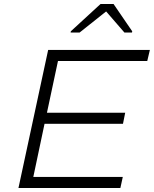

<svg xmlns="http://www.w3.org/2000/svg" viewBox="-20 -937 767 957"><path d="M72 0 220 -688H727L714 -633H269L214 -375H604L593 -320H202L146 -55H592L580 0ZM332 -775 333 -781 481 -917H546L639 -781L638 -775H600L509 -880L377 -775Z"/></svg>

Font: Saira Expanded Light
Style: Italic
Weight: 300
Width: 7
Italic angle: -12°
Designer: Hector Gatti with collaboration of the Omnibus-Type team
Foundry: Omnibus-Type
Version: Version 1.101